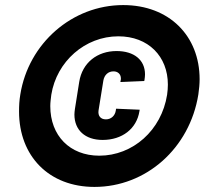

<svg xmlns="http://www.w3.org/2000/svg" viewBox="-20 -728 806 756"><path d="M352 8C555 8 727 -144 761 -356C764 -377 766 -397 766 -416C766 -586 647 -708 465 -708C264 -708 92 -557 60 -356C56 -333 55 -311 55 -289C55 -113 173 8 352 8ZM371 -115C255 -115 178 -194 178 -310C178 -324 180 -339 182 -355C203 -486 315 -585 446 -585C564 -585 641 -506 641 -395C641 -382 640 -369 638 -355C616 -215 503 -115 371 -115ZM384 -177C461 -177 518 -221 529 -290L530 -296L437 -300L436 -293C433 -272 417 -258 397 -258C376 -258 365 -272 368 -293L387 -411C391 -433 406 -447 427 -447C444 -447 456 -436 456 -419C456 -417 456 -414 455 -411L454 -405L548 -409L549 -414C550 -421 551 -428 551 -435C551 -492 508 -527 439 -527C363 -527 304 -481 292 -406L275 -299C274 -291 273 -284 273 -277C273 -216 315 -177 384 -177Z"/></svg>

Font: Arthouse Owned Black
Style: Italic
Weight: 900
Italic angle: -10°
Designer: Jeremy Tribby
Foundry: Tribby Type
Version: Version 1.000;PS 001.000;hotconv 1.0.88;makeotf.lib2.5.64775